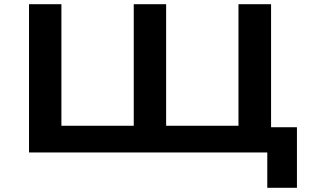

<svg xmlns="http://www.w3.org/2000/svg" viewBox="-20 -725 1474 913"><path d="M1251 168V0H118V-705H272V-127H616V-705H770V-127H1114V-705H1269V-120H1392V168Z"/></svg>

Font: Nunito Sans 7pt Expanded
Style: Bold
Weight: 700
Width: 7
Designer: Vernon Adams
Foundry: Vernon Adams
Version: Version 3.101;gftools[0.9.27]